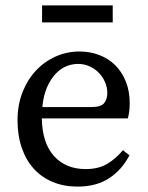

<svg xmlns="http://www.w3.org/2000/svg" viewBox="-20 -679 550 712"><path d="M275 -488Q314 -488 348 -475Q382 -462 407 -437.5Q432 -413 446.5 -377Q461 -341 461 -296Q461 -279 459 -264.5Q457 -250 454 -240H135Q137 -147 181 -99.5Q225 -52 297 -52Q345 -52 377 -71Q409 -90 436 -122L460 -103Q432 -49 384.5 -18Q337 13 268 13Q217 13 176 -4Q135 -21 106 -52.5Q77 -84 61 -130Q45 -176 45 -233Q45 -290 63.5 -337Q82 -384 113.5 -417.5Q145 -451 186.5 -469.5Q228 -488 275 -488ZM269 -442Q248 -442 226.5 -433.5Q205 -425 186.5 -405.5Q168 -386 154.5 -355.5Q141 -325 137 -282H319Q355 -282 366.5 -297Q378 -312 378 -334Q378 -355 369.5 -374.5Q361 -394 346.5 -409Q332 -424 312 -433Q292 -442 269 -442ZM136 -596V-659H398V-596Z"/></svg>

Font: Source Serif Pro
Style: Regular
Weight: 400
Designer: Frank Grießhammer
Foundry: Adobe Systems Incorporated
Version: Version 2.000;PS 1.000;hotconv 16.6.51;makeotf.lib2.5.65220